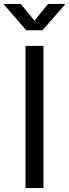

<svg xmlns="http://www.w3.org/2000/svg" viewBox="-46 -962 352 982"><path d="M176.3 -727.5V0H84.5V-727.5ZM60.1 -941.9 130.4 -856.4 199.7 -941.9H286.1V-938.5L171.4 -807.1H88.4L-25.9 -938.5V-941.9Z"/></svg>

Font: Inter 18pt
Style: Regular
Weight: 400
Designer: Rasmus Andersson
Foundry: rsms
Version: Version 4.001;git-66647c0bb